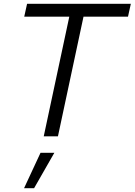

<svg xmlns="http://www.w3.org/2000/svg" viewBox="-20 -720 711 1014"><path d="M107 0ZM108 -632 123 -700H671L656 -632H421L286 0H211L346 -632ZM194 87H267L160 274H107Z"/></svg>

Font: Rosa Sans Light
Style: Italic
Weight: 300
Italic angle: -12°
Designer: Pentagram / MCKL
Foundry: Pentagram / MCKL
Version: Version 1.005;September 16, 2019;FontCreator 11.5.0.2425 64-